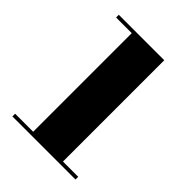

<svg xmlns="http://www.w3.org/2000/svg" viewBox="-212 -864 979 979"><g transform="rotate(45 277.0 -375.0)"><path d="M50 -19.5V0H505V-19.5H395V-750H67V-730.5H180V-19.5Z"/></g></svg>

Font: Bodoni* 11pt Fatface
Style: Regular
Weight: 900
Version: Version 2.3